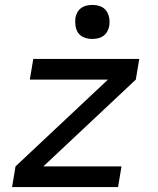

<svg xmlns="http://www.w3.org/2000/svg" viewBox="-20 -759 640 779"><path d="M29 0 43 -84 418 -436H101L115 -520H545L531 -436L156 -84H473L459 0ZM354 -601Q338 -601 322.5 -606.5Q307 -612 298 -624.5Q289 -637 286.5 -653.5Q284 -670 286 -687Q288 -698 294 -709Q300 -720 310 -727Q320 -734 331.5 -736.5Q343 -739 355 -739Q371 -739 386.5 -733.5Q402 -728 411 -715.5Q420 -703 423 -686.5Q426 -670 423 -653Q421 -642 415 -631Q409 -620 399 -613Q389 -606 377.5 -603.5Q366 -601 354 -601Z"/></svg>

Font: Iosevka Md Ex Obl
Style: Regular
Weight: 500
Width: 7
Italic angle: -9°
Monospace: yes
Designer: Belleve Invis
Foundry: Belleve Invis
Version: Version 32.5.0; ttfautohint (v1.8.4)